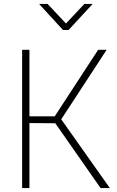

<svg xmlns="http://www.w3.org/2000/svg" viewBox="-20 -952 593 972"><path d="M536 0H489L260 -328L129 -329V0H92V-700H129V-363H257L477 -700H520L290 -348ZM327 -800H299L178 -932H221L314 -833L407 -932H449Z"/></svg>

Font: Storia Sans Thin
Style: Regular
Weight: 100
Designer: Accademia di Belle Arti di Urbino and others
Foundry: Accademia di Belle Arti di Urbino and others.
Version: Version 60.001;May 25, 2020;FontCreator 12.0.0.2522 64-bit